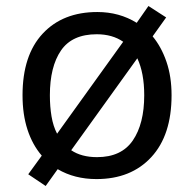

<svg xmlns="http://www.w3.org/2000/svg" viewBox="-20 -586 645 639"><path d="M551 -269Q551 -136 483.5 -63Q416 10 301 10Q228 10 172 -23L132 33L74 -6L119 -68Q88 -104 71.5 -154.5Q55 -205 55 -269Q55 -402 122 -474Q189 -546 304 -546Q377 -546 435 -510L474 -566L533 -528L488 -465Q517 -430 534 -380.5Q551 -331 551 -269ZM146 -269Q146 -231 151.5 -198.5Q157 -166 170 -141L390 -447Q354 -472 302 -472Q220 -472 183 -418Q146 -364 146 -269ZM460 -269Q460 -343 437 -392L217 -86Q251 -63 303 -63Q384 -63 422 -118.5Q460 -174 460 -269Z"/></svg>

Font: Noto Sans Ugaritic
Style: Regular
Weight: 400
Designer: Monotype Design Team
Foundry: Monotype Imaging Inc.
Version: Version 2.001; ttfautohint (v1.8.4.7-5d5b)